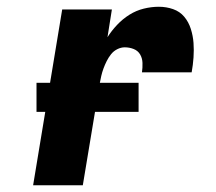

<svg xmlns="http://www.w3.org/2000/svg" viewBox="-20 -548 640 568"><path d="M78 0 164 -520H311L298 -438Q310 -457 326.5 -474.5Q343 -492 363 -504.5Q383 -517 405.5 -522.5Q428 -528 450 -528Q472 -528 492 -521Q512 -514 525 -498.5Q538 -483 544.5 -462.5Q551 -442 552.5 -421Q554 -400 552.5 -378Q551 -356 547 -334H400Q402 -348 401.5 -362Q401 -376 394.5 -387Q388 -398 375.5 -403Q363 -408 349 -408Q338 -408 327 -402.5Q316 -397 308.5 -387.5Q301 -378 295.5 -367Q290 -356 286 -345Q282 -334 279.5 -323Q277 -312 275 -301L225 0ZM88 -217V-303H390V-217Z"/></svg>

Font: Iosevka SS04 Hv Ex Obl
Style: Regular
Weight: 900
Width: 7
Italic angle: -9°
Monospace: yes
Designer: Belleve Invis
Foundry: Belleve Invis
Version: Version 19.0.0; ttfautohint (v1.8.4)